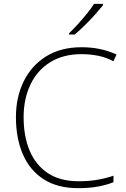

<svg xmlns="http://www.w3.org/2000/svg" viewBox="-20 -970 658 1000"><path d="M405 -688Q309 -688 241.5 -646Q174 -604 138.5 -529.5Q103 -455 103 -359Q103 -259 135 -184Q167 -109 230.5 -67.5Q294 -26 389 -26Q445 -26 489.5 -34Q534 -42 571 -55V-21Q536 -7 491 1.5Q446 10 387 10Q280 10 208 -36Q136 -82 99.5 -165.5Q63 -249 63 -360Q63 -464 103.5 -546.5Q144 -629 220.5 -676.5Q297 -724 405 -724Q505 -724 587 -686L571 -651Q531 -672 489 -680Q447 -688 405 -688ZM516 -942Q499 -921 474.5 -893.5Q450 -866 422 -838.5Q394 -811 369 -790H340V-797Q361 -817 386 -844.5Q411 -872 433.5 -900Q456 -928 470 -950H516Z"/></svg>

Font: Noto Sans Gujarati UI ExtraLight
Style: Regular
Weight: 200
Designer: Jelle Bosma - Monotype Design Team, Universal Thirst
Foundry: Monotype Imaging Inc.
Version: Version 2.106; ttfautohint (v1.8.4.7-5d5b)